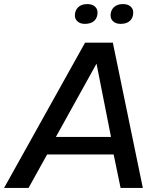

<svg xmlns="http://www.w3.org/2000/svg" viewBox="-55 -921 775 941"><path d="M645 0H536L502 -164H176L85 0H-35L362 -712H498ZM489 -250 418 -609 219 -250ZM361 -804Q339 -804 325.5 -815.5Q312 -827 312 -845Q312 -870 328 -885.5Q344 -901 373 -901Q396 -901 409.5 -889.5Q423 -878 423 -860Q423 -834 407 -819Q391 -804 361 -804ZM536 -804Q514 -804 500.5 -815.5Q487 -827 487 -845Q487 -870 503 -885.5Q519 -901 548 -901Q571 -901 584.5 -889.5Q598 -878 598 -860Q598 -834 582 -819Q566 -804 536 -804Z"/></svg>

Font: Creato Display Medium
Style: Italic
Weight: 500
Italic angle: -10°
Version: Version 1.000